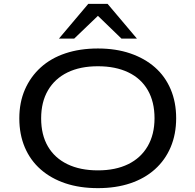

<svg xmlns="http://www.w3.org/2000/svg" viewBox="-20 -965 1012 994"><path d="M487 9Q393 9 318.5 -16Q244 -41 190.5 -88Q137 -135 108.5 -202Q80 -269 80 -352Q80 -435 109 -501.5Q138 -568 191 -616Q244 -664 319 -689Q394 -714 487 -714Q580 -714 654.5 -688.5Q729 -663 782 -616.5Q835 -570 863.5 -503Q892 -436 892 -353Q892 -270 863.5 -203Q835 -136 782 -88.5Q729 -41 654.5 -16Q580 9 487 9ZM487 -83Q578 -83 643.5 -115Q709 -147 744.5 -208Q780 -269 780 -353Q780 -438 745 -498.5Q710 -559 644 -590.5Q578 -622 487 -622Q395 -622 329.5 -590Q264 -558 228.5 -497.5Q193 -437 193 -352Q193 -267 228 -207Q263 -147 329 -115Q395 -83 487 -83ZM285 -765 437 -945H537L689 -765H609L487 -883L364 -765Z"/></svg>

Font: Nunito Sans 10pt Expanded Medium
Style: Regular
Weight: 500
Width: 7
Designer: Vernon Adams
Foundry: Vernon Adams
Version: Version 3.101;gftools[0.9.27]